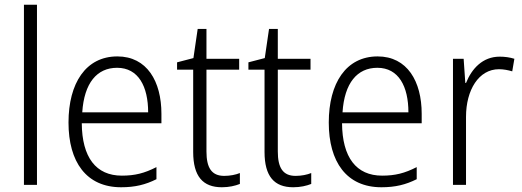

<svg xmlns="http://www.w3.org/2000/svg" viewBox="-20 -780 2203 810"><path d="M136 0V-760H81V0Z M475 -542C342 -542 269 -429 269 -263C269 -97 344 10 491 10C550 10 594 -1 640 -24V-75C589 -49 549 -39 494 -39C385 -39 326 -116 325 -260H661V-300C661 -437 600 -542 475 -542ZM474 -494C564 -494 605 -415 605 -306H327C335 -430 389 -494 474 -494Z M926 -38C872 -38 851 -73 851 -141V-486H989V-532H851V-658H814L796 -535L727 -517V-486H795V-139C795 -36 836 10 916 10C946 10 972 4 992 -4V-50C975 -43 951 -38 926 -38Z M1227 -38C1173 -38 1152 -73 1152 -141V-486H1290V-532H1152V-658H1115L1097 -535L1028 -517V-486H1096V-139C1096 -36 1137 10 1217 10C1247 10 1273 4 1293 -4V-50C1276 -43 1252 -38 1227 -38Z M1573 -542C1440 -542 1367 -429 1367 -263C1367 -97 1442 10 1589 10C1648 10 1692 -1 1738 -24V-75C1687 -49 1647 -39 1592 -39C1483 -39 1424 -116 1423 -260H1759V-300C1759 -437 1698 -542 1573 -542ZM1572 -494C1662 -494 1703 -415 1703 -306H1425C1433 -430 1487 -494 1572 -494Z M2088 -541C2016 -541 1970 -490 1946 -430H1943L1936 -532H1891V0H1946V-287C1946 -401 2000 -488 2085 -488C2105 -488 2124 -484 2141 -479L2150 -532C2131 -538 2110 -541 2088 -541Z"/></svg>

Font: Noto Sans Gujarati SemiCondensed Light
Style: Regular
Weight: 300
Width: 4
Designer: Jelle Bosma - Monotype Design Team, Universal Thirst
Foundry: Monotype Imaging Inc.
Version: Version 2.106